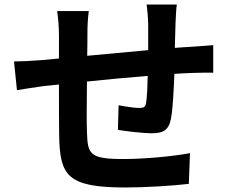

<svg xmlns="http://www.w3.org/2000/svg" viewBox="-20 -801 1040 850"><path d="M629 -781C632 -763 636 -716 636 -691V-579C546 -571 450 -562 366 -554C367 -593 367 -626 367 -649C367 -691 369 -719 373 -752H233C238 -717 241 -683 241 -642V-542L166 -535C116 -531 70 -529 42 -529L55 -402C81 -406 143 -416 174 -420L241 -427C241 -334 241 -238 242 -196C246 -25 277 29 534 29C628 29 749 21 816 13L821 -123C747 -109 622 -97 525 -97C376 -97 368 -119 365 -216C363 -258 364 -349 365 -440C450 -449 547 -458 634 -465C633 -418 631 -373 627 -346C624 -327 616 -323 596 -323C576 -323 536 -329 505 -335L502 -226C537 -220 616 -211 651 -211C702 -211 727 -224 737 -276C745 -318 749 -399 752 -474C781 -476 807 -477 828 -478C855 -479 907 -480 924 -479V-601C895 -599 856 -596 829 -594C806 -593 781 -591 754 -589C755 -622 756 -657 757 -696C758 -723 760 -766 763 -781Z"/></svg>

Font: Source Han Sans Old Style Bold
Style: Regular
Weight: 700
Designer: Ryoko NISHIZUKA (kana & ideographs); Paul D. Hunt (Latin, Greek & Cyrillic); Wenlong ZHANG (bopomofo); Sandoll Communica
Foundry: Adobe Systems Incorporated
Version: Version 1.004;PS 1.004;hotconv 1.0.81;makeotf.lib2.5.63406